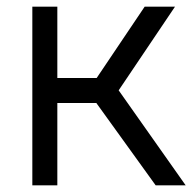

<svg xmlns="http://www.w3.org/2000/svg" viewBox="-20 -556 588 576"><path d="M447 0 269 -247H152V0H77V-536H152V-322H270L414 -536H505L336 -285L537 0Z"/></svg>

Font: Kosmopol Plus Jakarta Sans
Style: Regular
Weight: 400
Designer: Gumpita Rahayu
Foundry: Tokotype
Version: Version 2.006